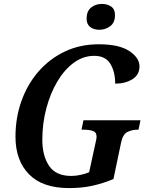

<svg xmlns="http://www.w3.org/2000/svg" viewBox="-20 -950 754 980"><path d="M332 10Q197 10 128 -60.5Q59 -131 59 -252Q59 -349 89.5 -434.5Q120 -520 176.5 -585Q233 -650 311 -687Q389 -724 484 -724Q588 -724 640 -689.5Q692 -655 692 -611Q692 -568 655.5 -545.5Q619 -523 568 -523Q568 -584 543 -624.5Q518 -665 461 -665Q405 -665 357 -630Q309 -595 273 -534.5Q237 -474 216.5 -397Q196 -320 196 -236Q196 -155 230.5 -103.5Q265 -52 344 -52Q367 -52 392 -57.5Q417 -63 435 -71L467 -218Q473 -242 473 -252Q473 -275 454.5 -281.5Q436 -288 407 -288H396L406 -336H697L687 -288H682Q654 -288 630.5 -276.5Q607 -265 598 -222L559 -36Q503 -13 450 -1.5Q397 10 332 10ZM488 -798Q459 -798 440.5 -812Q422 -826 422 -855Q422 -893 445 -911.5Q468 -930 500 -930Q528 -930 547.5 -916.5Q567 -903 567 -873Q567 -834 542 -816Q517 -798 488 -798Z"/></svg>

Font: Noto Serif SemiCondensed SemiBold
Style: Italic
Weight: 600
Width: 4
Italic angle: -12°
Designer: Monotype Design Team
Foundry: Monotype Imaging Inc.
Version: Version 2.014; ttfautohint (v1.8.4.7-5d5b)